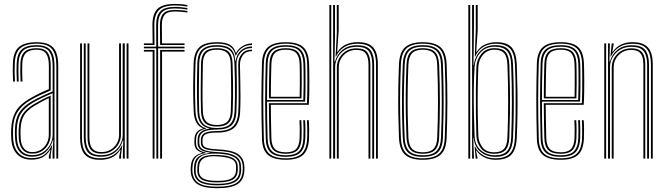

<svg xmlns="http://www.w3.org/2000/svg" viewBox="-20 -826 3477 1000"><path d="M273.5 0V-484.8Q273.5 -543.2 250.6 -570.9Q227.8 -598.5 170.5 -598.5Q115.8 -598.5 87.5 -576.2Q59.2 -554 57 -497Q56 -474.2 56.2 -450Q56.5 -425.8 57.8 -401.2H48.2Q46.8 -427 46.5 -451Q46.2 -475 47.2 -497.2Q49.5 -557 79.2 -581.6Q109 -606.2 170.5 -606.2Q212.8 -606.2 237.4 -593.1Q262 -580 272.6 -553Q283.2 -526 283.2 -484.8V0ZM146.5 -18Q181.2 -18 205.1 -33.9Q229 -49.8 241.6 -74.4Q254.2 -99 254.2 -124.5V-340.5Q224.2 -328.2 197.1 -315.1Q170 -302 150.8 -290.8Q108.2 -265.5 88.8 -234.4Q69.2 -203.2 67.5 -151.8Q67 -136.5 67.2 -125.9Q67.5 -115.2 68.5 -100.5Q71.5 -60.8 92 -39.4Q112.5 -18 146.5 -18ZM147.2 -25.8Q116.5 -25.8 98.8 -45.8Q81 -65.8 78.2 -101.8Q77 -117 77 -127.2Q77 -137.5 77.2 -151Q78.8 -200.8 97.1 -230Q115.5 -259.2 155.5 -283Q176.2 -295.2 198.6 -306.9Q221 -318.5 244 -328V-124.2Q244 -100.8 233.1 -78Q222.2 -55.2 200.8 -40.5Q179.2 -25.8 147.2 -25.8ZM147.5 -33.8Q174.2 -33.8 193.6 -46.6Q213 -59.5 223.6 -80.1Q234.2 -100.8 234.2 -124V-315Q214.5 -306 196.9 -296.2Q179.2 -286.5 160 -275.2Q121.2 -252 104.8 -224.2Q88.2 -196.5 87 -150.5Q86.8 -138.8 86.8 -128Q86.8 -117.2 88 -102Q90.2 -69.8 105.8 -51.8Q121.2 -33.8 147.5 -33.8ZM144.2 5.5Q98 5.5 70.5 -21.5Q43 -48.5 39 -99.2Q38 -113.8 37.9 -125.9Q37.8 -138 38.2 -153.2Q39.8 -205.2 60.9 -243.6Q82 -282 137 -314Q150.5 -321.8 165.5 -329.6Q180.5 -337.5 197.6 -345.5Q214.8 -353.5 234.5 -361.8V-484.8Q234.5 -526.2 220.1 -546.8Q205.8 -567.2 170.5 -567.2Q133 -567.2 115.2 -550Q97.5 -532.8 96 -494.8Q95.2 -475.2 95.5 -451.1Q95.8 -427 97 -401.2H87.2Q85.8 -428 85.6 -452.2Q85.5 -476.5 86.2 -495Q88 -537.8 108.1 -556.4Q128.2 -575 170.5 -575Q211.5 -575 227.9 -552.4Q244.2 -529.8 244.2 -484.8V-355.2Q214.8 -343 187.4 -330Q160 -317 141.5 -306.2Q94 -278.8 71.8 -243.4Q49.5 -208 48 -153Q47.8 -138 47.8 -126.2Q47.8 -114.5 48.8 -99.8Q52.5 -53 77.5 -27.8Q102.5 -2.5 145 -2.5Q187.5 -2.5 211.5 -21Q235.5 -39.5 249.2 -69.2H251.8L244.2 -20.8V0H234.5V-13L243 -44.8H240.8Q223.8 -18 200.4 -6.2Q177 5.5 144.2 5.5ZM253.8 0V-33L257.5 -95.8H255.2Q244.5 -58 217.5 -34Q190.5 -10 145.8 -10Q107 -10 84.4 -33.9Q61.8 -57.8 58.8 -100.2Q57.8 -115.5 57.6 -126.6Q57.5 -137.8 57.8 -152.2Q59.2 -205.8 79.8 -238.9Q100.2 -272 146.5 -298.8Q159.5 -306.2 176.2 -314.6Q193 -323 212.8 -332Q232.5 -341 254.2 -350V-484.8Q254.2 -534 235.8 -558.4Q217.2 -582.8 170.5 -582.8Q122.8 -582.8 100.6 -562.4Q78.5 -542 76.5 -495.2Q75.8 -478 75.9 -453.1Q76 -428.2 77.5 -401.2H67.8Q66.2 -427.5 66.1 -452.4Q66 -477.2 66.8 -495.5Q68.8 -546.2 93 -568.5Q117.2 -590.8 170.5 -590.8Q222 -590.8 242.9 -564.9Q263.8 -539 263.8 -484.8V0Z M501.5 6.5Q476.2 6.5 458.2 0.9Q440.2 -4.8 428.4 -14.9Q416.5 -25 409.8 -39.4Q403 -53.8 400.1 -71.4Q397.2 -89 397.2 -109.5V-600H406.8V-110Q406.8 -86 411 -66.2Q415.2 -46.5 425.9 -32Q436.5 -17.5 455.2 -9.6Q474 -1.8 503.2 -1.8Q545.2 -1.8 573.1 -20.2Q601 -38.8 614.5 -68.2H617L610.5 -19.8V0H600.8V-12L607.5 -44H605Q587.8 -17 561 -5.2Q534.2 6.5 501.5 6.5ZM639.5 0V-600H649.2V0ZM508.8 -25.8Q486.5 -25.8 472.2 -32.2Q458 -38.8 450 -50.2Q442 -61.8 438.9 -77.4Q435.8 -93 435.8 -111V-600H445.5V-111Q445.5 -88 451 -70.6Q456.5 -53.2 470.2 -43.6Q484 -34 509.2 -34Q536 -34 556.5 -46.5Q577 -59 588.6 -79.5Q600.2 -100 600.2 -123.2V-600H610V-123.5Q610 -99.8 598 -77.4Q586 -55 563.4 -40.4Q540.8 -25.8 508.8 -25.8ZM505.2 -9.8Q454.8 -9.8 435.6 -35.6Q416.5 -61.5 416.5 -110.2V-600H426.2V-110.5Q426.2 -67.5 442.9 -42.6Q459.5 -17.8 507 -17.8Q542.5 -17.8 567.5 -33.2Q592.5 -48.8 605.8 -73.1Q619 -97.5 619 -123.5V-600H629.8V0H620V-32L622.2 -94.8H619.8Q609.5 -56.8 580 -33.1Q550.5 -9.5 505.2 -9.8Z M794.5 0 793.8 -574.2H729.5V-583H793.8L793.5 -695.5Q793.2 -744 814.9 -767Q836.5 -790 890.8 -790Q908.2 -790 923.4 -788.5Q938.5 -787 956 -784.2V-776.2Q938 -779.2 923.1 -780.6Q908.2 -782 890.8 -782Q841.8 -782 822.5 -760.8Q803.2 -739.5 803.2 -695.5L803.5 -583H941V-574.2H803.5L804.2 0ZM775 0V-557.2H729.5V-565.8H784.8V0ZM814 0V-565.8H941V-557.2H824V0ZM729.5 -591.5V-600H775L774 -695.5Q773.5 -750.8 798.6 -778.1Q823.8 -805.5 890.8 -805.5Q909.5 -805.5 924.9 -804.1Q940.2 -802.8 956 -799.5V-791.8Q939.2 -794.8 923.9 -796.1Q908.5 -797.5 890.8 -797.5Q831 -797.5 807.2 -772.8Q783.5 -748 783.8 -695.5L784.8 -591.5ZM814 -591.5 813 -695.5Q812.8 -735.2 829.8 -754.8Q846.8 -774.2 890.8 -774.2Q905.2 -774.2 920.5 -773.2Q935.8 -772.2 956 -768.8V-760.8Q935.5 -764 920 -765.1Q904.5 -766.2 890.8 -766.2Q850.5 -766.2 836.6 -747.9Q822.8 -729.5 823 -695.5L823.8 -600H941V-591.5Z M1111.8 154.2Q1042.5 154.2 1009.8 133.9Q977 113.5 973.5 67.8Q973.2 62.2 973.2 57.2Q973.2 52.2 973.5 45.2Q975 12.8 989 -4.6Q1003 -22 1032 -29.2V-31.5Q1012 -37.8 1002.6 -48.6Q993.2 -59.5 992.8 -79Q992.5 -84.2 992.5 -88.9Q992.5 -93.5 992.8 -98.5Q993 -121.5 1003.6 -136.1Q1014.2 -150.8 1036.5 -156.2V-158.5Q1015.2 -166 1003 -187.5Q990.8 -209 988.8 -245.5Q987.5 -275.8 986.8 -305.5Q986 -335.2 986.1 -365.6Q986.2 -396 986.9 -428.1Q987.5 -460.2 988.5 -495Q990.5 -554.5 1018.9 -580.4Q1047.2 -606.2 1110 -606.2Q1154.2 -606.2 1177 -593.2Q1199.8 -580.2 1207.8 -551.2H1210.2Q1217.2 -565.5 1230.2 -576.5Q1243.2 -587.5 1259.6 -593.8Q1276 -600 1292.5 -600V-591.5Q1261.2 -591.8 1239 -575.4Q1216.8 -559 1209.5 -536.8H1206.8Q1199.5 -569.5 1177.1 -584Q1154.8 -598.5 1110 -598.5Q1052.2 -598.5 1026 -574.6Q999.8 -550.8 998.2 -495.2Q996.8 -448.5 996.1 -407.1Q995.5 -365.8 996 -326.4Q996.5 -287 998.2 -245.8Q1000.2 -207.2 1014.2 -185.8Q1028.2 -164.2 1053.5 -158V-155.8Q1025.2 -150 1013.4 -136.5Q1001.5 -123 1001.2 -98.5Q1001 -93.2 1001 -88.9Q1001 -84.5 1001.2 -78.8Q1001.8 -59.2 1013.1 -48.4Q1024.5 -37.5 1051.2 -31.5V-28.8Q1014.8 -24 999.4 -6.5Q984 11 982.5 45.2Q982 52.5 981.9 56.9Q981.8 61.2 982.2 67.8Q985.5 109.5 1015.5 128Q1045.5 146.5 1111.8 146.5Q1181 146.5 1211.5 126.9Q1242 107.2 1244 62Q1244.5 55.2 1244.4 49.6Q1244.2 44 1243.8 36.8Q1241 -1.5 1210.5 -19.6Q1180 -37.8 1112.8 -40.2Q1082 -41.8 1063.1 -46Q1044.2 -50.2 1035.6 -58.2Q1027 -66.2 1026.5 -78.8Q1026.2 -84 1026.2 -89Q1026.2 -94 1026.2 -98.5Q1027 -123.2 1046.4 -133.4Q1065.8 -143.5 1110 -143.5Q1168.5 -143.5 1193.9 -168.1Q1219.2 -192.8 1221.2 -246.8Q1223 -288.5 1223.1 -324.2Q1223.2 -360 1222.5 -399Q1221.8 -438 1220.8 -489Q1220.2 -523 1239.4 -545.4Q1258.5 -567.8 1292.5 -567.5V-559.5Q1260 -559.5 1244.5 -537.8Q1229 -516 1229.8 -484.8Q1230.8 -438.5 1231.6 -400.2Q1232.5 -362 1232.5 -325.2Q1232.5 -288.5 1230.8 -246Q1228.2 -187.2 1200.5 -161.4Q1172.8 -135.5 1110 -135.5Q1085 -135.5 1068.5 -132.4Q1052 -129.2 1043.6 -121.2Q1035.2 -113.2 1034.8 -98.2Q1034.8 -94.2 1034.8 -89.5Q1034.8 -84.8 1035 -80Q1035.5 -69 1043.9 -62.4Q1052.2 -55.8 1069.5 -52.6Q1086.8 -49.5 1113 -48.2Q1184.8 -45.2 1216.9 -25.5Q1249 -5.8 1252.5 37Q1253 44 1253.1 49.9Q1253.2 55.8 1252.8 62Q1250.8 111 1218 132.6Q1185.2 154.2 1111.8 154.2ZM1111.8 131.5Q1151 131.5 1176.4 124.5Q1201.8 117.5 1214.1 102.4Q1226.5 87.2 1226.8 62.8Q1227 55.5 1227 49.9Q1227 44.2 1226.5 36.8Q1225.8 17 1213.9 3.8Q1202 -9.5 1177.2 -16.8Q1152.5 -24 1113 -25.8Q1054 -28.5 1027.9 -11.6Q1001.8 5.2 999.5 45.5Q999 52.2 998.9 57Q998.8 61.8 999.2 68.2Q1001.2 102.2 1027.9 116.9Q1054.5 131.5 1111.8 131.5ZM1111.8 124Q1056.8 124 1033.1 110.6Q1009.5 97.2 1007.8 67.8Q1007.5 62.2 1007.6 57.5Q1007.8 52.8 1008 45.2Q1009.2 5.5 1035.2 -8Q1061.2 -21.5 1112.8 -19Q1149.5 -17.5 1172.2 -11Q1195 -4.5 1205.9 7.2Q1216.8 19 1218 36.8Q1218.8 45 1218.6 50.5Q1218.5 56 1218.2 62.2Q1216.8 95.2 1192 109.6Q1167.2 124 1111.8 124ZM1111.8 116.2Q1145.8 116.2 1166.9 110.8Q1188 105.2 1198.2 93.2Q1208.5 81.2 1209.2 62Q1209.5 55.8 1209.5 49.8Q1209.5 43.8 1209.2 36.8Q1208.5 21.5 1198.9 11.6Q1189.2 1.8 1168.1 -3.9Q1147 -9.5 1111.5 -11.8Q1062.5 -15 1040.1 -0.9Q1017.8 13.2 1016.8 45.2Q1016.5 52 1016.5 57.1Q1016.5 62.2 1016.5 67.8Q1017.2 92.2 1039.4 104.2Q1061.5 116.2 1111.8 116.2ZM1111.8 139.2Q1049.8 139.2 1021.1 122.6Q992.5 106 990.5 67.8Q990.2 61.8 990.2 57.1Q990.2 52.5 990.5 45.2Q991.5 9.8 1011 -7.4Q1030.5 -24.5 1072.8 -29V-31.2Q1039.8 -35.5 1024.9 -46.5Q1010 -57.5 1009.2 -78.8Q1009.2 -84.5 1009.2 -89Q1009.2 -93.5 1009.2 -98.5Q1009.5 -124.2 1025.2 -138.1Q1041 -152 1070.5 -155.8V-157.5Q1041.8 -162.8 1025.6 -184.2Q1009.5 -205.8 1008 -246Q1006.2 -285.5 1005.8 -325Q1005.2 -364.5 1005.9 -406.4Q1006.5 -448.2 1007.8 -495Q1009.2 -546.5 1033.6 -568.6Q1058 -590.8 1110 -590.8Q1158.2 -590.8 1180.5 -571.6Q1202.8 -552.5 1205.2 -509.5H1207.8Q1211 -531.8 1222 -548.4Q1233 -565 1251 -574.2Q1269 -583.5 1292.5 -584V-575.5Q1254.5 -575.8 1232.8 -550.8Q1211 -525.8 1211.8 -492.5Q1213 -442.5 1213.5 -401.9Q1214 -361.2 1213.5 -323.9Q1213 -286.5 1211.5 -246.2Q1209.5 -196 1186 -173.5Q1162.5 -151 1109.8 -151.2Q1078.8 -151.2 1058.6 -146.1Q1038.5 -141 1028.5 -129.6Q1018.5 -118.2 1018 -99Q1017.8 -93.8 1017.9 -88.9Q1018 -84 1018 -79Q1019 -55.5 1041.5 -45.6Q1064 -35.8 1112.5 -33.8Q1152.8 -32 1179.6 -24.4Q1206.5 -16.8 1220.4 -1.9Q1234.2 13 1235.2 36.8Q1235.8 43.5 1235.8 49.5Q1235.8 55.5 1235.8 62Q1234.8 103.8 1205 121.5Q1175.2 139.2 1111.8 139.2ZM1110 -159.2Q1157.8 -159.2 1178.9 -180.1Q1200 -201 1201.8 -246.5Q1203.5 -287.2 1203.8 -324.6Q1204 -362 1203.4 -403.1Q1202.8 -444.2 1201 -496.5Q1199.5 -544.2 1177.1 -563.5Q1154.8 -582.8 1110 -582.8Q1060 -582.8 1039.2 -561.5Q1018.5 -540.2 1017.5 -494.8Q1016 -424.5 1015.8 -366.4Q1015.5 -308.2 1017.5 -245.2Q1019 -200 1040.9 -179.6Q1062.8 -159.2 1110 -159.2ZM1110 -167Q1067 -167 1047.6 -185.9Q1028.2 -204.8 1027 -245.8Q1025.2 -306.8 1025.5 -365.9Q1025.8 -425 1027 -494.8Q1028 -537.8 1047.4 -556.4Q1066.8 -575 1110 -575Q1151.8 -575 1170.9 -556.5Q1190 -538 1191.2 -497Q1193 -444.2 1193.6 -402.9Q1194.2 -361.5 1193.9 -324.4Q1193.5 -287.2 1192 -247Q1190.8 -206.8 1172 -186.9Q1153.2 -167 1110 -167ZM1110 -175Q1146.8 -175 1163.9 -192.2Q1181 -209.5 1182.2 -247.5Q1183.5 -286.5 1183.9 -323.6Q1184.2 -360.8 1183.6 -402.6Q1183 -444.5 1181.5 -497.2Q1180.2 -534.8 1162.6 -551Q1145 -567.2 1110 -567.2Q1072.5 -567.2 1055 -550.5Q1037.5 -533.8 1036.5 -494.5Q1035.2 -426.5 1034.8 -367Q1034.2 -307.5 1036.5 -245.8Q1038 -208.8 1055.2 -191.9Q1072.5 -175 1110 -175Z M1469.2 6.2Q1405.8 6.2 1376 -18.8Q1346.2 -43.8 1344.5 -103.2Q1342.8 -161.5 1342.1 -213.4Q1341.5 -265.2 1341.5 -312.9Q1341.5 -360.5 1342.4 -405.8Q1343.2 -451 1344.5 -495.8Q1346.5 -555 1375.6 -580.6Q1404.8 -606.2 1469 -606.2Q1531 -606.2 1559 -581Q1587 -555.8 1589.5 -496.8Q1590 -488.5 1590.5 -464.6Q1591 -440.8 1591.2 -408.4Q1591.5 -376 1590.9 -342.1Q1590.2 -308.2 1588.2 -280H1390.5Q1390.8 -250.5 1391.1 -222.4Q1391.5 -194.2 1392.1 -165.5Q1392.8 -136.8 1393.5 -105.2Q1394.8 -66.8 1412 -49.8Q1429.2 -32.8 1469.2 -32.8Q1505.2 -32.8 1521.9 -49.6Q1538.5 -66.5 1540.5 -105.8Q1541.5 -124.8 1541.2 -152.9Q1541 -181 1539.8 -200H1549.5Q1551 -176.5 1551.1 -148.6Q1551.2 -120.8 1550.5 -105.2Q1548.2 -62.2 1529.2 -43.6Q1510.2 -25 1469.2 -25Q1424.5 -25 1404.8 -43.8Q1385 -62.5 1383.5 -105Q1382.5 -140.5 1381.9 -171.5Q1381.2 -202.5 1381 -231.4Q1380.8 -260.2 1380.5 -288.5H1578.8Q1580 -314.8 1580.5 -347.1Q1581 -379.5 1580.9 -410.6Q1580.8 -441.8 1580.5 -465.1Q1580.2 -488.5 1579.8 -496.2Q1577.5 -551.5 1551.5 -575Q1525.5 -598.5 1469 -598.5Q1409.2 -598.5 1382.6 -574.4Q1356 -550.2 1354.2 -494.8Q1353 -451.8 1352.1 -406.6Q1351.2 -361.5 1351.2 -313.5Q1351.2 -265.5 1351.9 -213.5Q1352.5 -161.5 1354.2 -104.5Q1355.8 -49.5 1382.4 -25.5Q1409 -1.5 1469.2 -1.5Q1525.2 -1.5 1551.1 -25.2Q1577 -49 1579.8 -104.2Q1580.2 -113.5 1580.4 -130.6Q1580.5 -147.8 1580.1 -166.6Q1579.8 -185.5 1578.8 -200H1588.5Q1590 -178.2 1590.1 -148.9Q1590.2 -119.5 1589.5 -103.8Q1586.5 -44.8 1558.5 -19.2Q1530.5 6.2 1469.2 6.2ZM1469.2 -9.2Q1415.8 -9.2 1390.6 -30.9Q1365.5 -52.5 1364 -104.5Q1362.5 -160 1361.8 -211Q1361 -262 1361 -309.9Q1361 -357.8 1361.9 -403.6Q1362.8 -449.5 1364 -494.5Q1365.5 -546 1390 -568.4Q1414.5 -590.8 1469 -590.8Q1521 -590.8 1544.4 -568.6Q1567.8 -546.5 1570 -496Q1570.5 -485.8 1571 -452.4Q1571.5 -419 1571.2 -376.6Q1571 -334.2 1569.2 -296.8H1370.8Q1370.8 -253.5 1371.5 -204.1Q1372.2 -154.8 1373.8 -104.8Q1375.2 -57.5 1397.8 -37.4Q1420.2 -17.2 1469.2 -17.2Q1515.5 -17.2 1536.6 -37.6Q1557.8 -58 1560.2 -105Q1561 -119.2 1560.9 -148.5Q1560.8 -177.8 1559.2 -200H1569Q1570.5 -177.8 1570.6 -148.5Q1570.8 -119.2 1570 -104.5Q1567.5 -53.5 1544 -31.4Q1520.5 -9.2 1469.2 -9.2ZM1370.8 -305.2H1559.8Q1561.2 -343.5 1561.4 -383.2Q1561.5 -423 1561.1 -453.8Q1560.8 -484.5 1560.2 -495.5Q1558.2 -541.8 1537.4 -562.2Q1516.5 -582.8 1469 -582.8Q1418 -582.8 1396.6 -561.5Q1375.2 -540.2 1373.8 -494Q1372.2 -446.8 1371.6 -399.1Q1371 -351.5 1370.8 -305.2ZM1380.8 -313.5Q1380.8 -342 1381 -371Q1381.2 -400 1381.9 -430.4Q1382.5 -460.8 1383.5 -493.8Q1385 -537.5 1404.9 -556.2Q1424.8 -575 1469 -575Q1512 -575 1530.4 -555.9Q1548.8 -536.8 1550.5 -495Q1551 -483.2 1551.4 -453.8Q1551.8 -424.2 1551.6 -386.9Q1551.5 -349.5 1550.2 -313.5ZM1390.5 -322H1540.8Q1541.5 -358.2 1541.6 -393.9Q1541.8 -429.5 1541.4 -456.8Q1541 -484 1540.5 -494.5Q1539 -532.8 1522.8 -550Q1506.5 -567.2 1469 -567.2Q1429.2 -567.2 1412 -549.9Q1394.8 -532.5 1393.5 -493.5Q1392.5 -462 1391.9 -433.2Q1391.2 -404.5 1391 -377.2Q1390.8 -350 1390.5 -322Z M1938.5 0V-490Q1938.5 -525 1929.9 -549.1Q1921.2 -573.2 1900.2 -585.8Q1879.2 -598.2 1841.5 -598.2Q1800.2 -598.2 1772.2 -580.1Q1744.2 -562 1730 -531.8H1727.8L1734.2 -652.2V-800H1744V-667.2L1736.2 -556H1738.2Q1755.8 -583 1783 -594.8Q1810.2 -606.5 1843.2 -606.5Q1883.8 -606.5 1906.5 -593Q1929.2 -579.5 1938.6 -553.6Q1948 -527.8 1948 -490.5V0ZM1695.5 0V-800H1705.2V0ZM1734.5 0V-476.5Q1734.5 -500.5 1746.6 -522.8Q1758.8 -545 1781.5 -559.6Q1804.2 -574.2 1836.2 -574.2Q1878.8 -574.2 1893.9 -552.1Q1909 -530 1909 -489V0H1899.2V-489Q1899.2 -525.8 1886 -545.9Q1872.8 -566 1835.2 -566Q1808.8 -566 1788.2 -553.5Q1767.8 -541 1756.1 -520.6Q1744.5 -500.2 1744.5 -476.8L1744.2 0ZM1715 0V-800H1724.8V-636L1722 -505.2H1724.8Q1735.2 -543.5 1764.8 -567Q1794.2 -590.5 1839.2 -590.2Q1891.5 -590.2 1910 -564.4Q1928.5 -538.5 1928.5 -489.8V0H1918.8V-489.5Q1918.8 -534.5 1901.8 -558.4Q1884.8 -582.2 1837.8 -582.2Q1802.2 -582.2 1777.1 -566.8Q1752 -551.2 1738.8 -526.9Q1725.5 -502.5 1725.5 -476.5V0Z M2182.2 6.2Q2118.5 6.2 2089.6 -20.4Q2060.8 -47 2058 -108.2Q2055.5 -172.5 2054.5 -233.2Q2053.5 -294 2054.4 -357Q2055.2 -420 2058 -490.8Q2060.8 -553.8 2090.2 -580Q2119.8 -606.2 2182.2 -606.2Q2244.5 -606.2 2274.1 -580.1Q2303.8 -554 2306.2 -490.8Q2310.2 -386.8 2310.1 -294.1Q2310 -201.5 2306.2 -108.2Q2303.8 -45.8 2274.2 -19.8Q2244.8 6.2 2182.2 6.2ZM2182.2 -1.5Q2240.2 -1.5 2267.2 -26.1Q2294.2 -50.8 2296.5 -108.8Q2300.2 -200 2300.4 -292.1Q2300.5 -384.2 2296.5 -490.5Q2294.2 -549 2267.2 -573.8Q2240.2 -598.5 2182.2 -598.5Q2123.8 -598.5 2097 -573.6Q2070.2 -548.8 2068 -490.5Q2065.2 -419.8 2064.2 -356.9Q2063.2 -294 2064.2 -233.5Q2065.2 -173 2068 -108.8Q2070.2 -51.2 2097 -26.4Q2123.8 -1.5 2182.2 -1.5ZM2182.2 -9.2Q2128 -9.2 2104 -32.8Q2080 -56.2 2077.8 -109Q2075 -174 2074 -234.1Q2073 -294.2 2074 -356.6Q2075 -419 2077.8 -490Q2080 -544 2104.4 -567.4Q2128.8 -590.8 2182.2 -590.8Q2233.8 -590.8 2259.2 -568.4Q2284.8 -546 2286.8 -490Q2289.5 -419.5 2290.2 -355.1Q2291 -290.8 2290.1 -229.9Q2289.2 -169 2286.8 -109.2Q2284.8 -55 2259.9 -32.1Q2235 -9.2 2182.2 -9.2ZM2182.2 -17.2Q2231 -17.2 2253 -38.8Q2275 -60.2 2277 -109.8Q2280.8 -204.2 2280.9 -293.8Q2281 -383.2 2277 -489.5Q2275 -541 2252.1 -561.9Q2229.2 -582.8 2182.2 -582.8Q2133.5 -582.8 2111.6 -561.1Q2089.8 -539.5 2087.5 -489.5Q2084.8 -420 2083.8 -358.1Q2082.8 -296.2 2083.8 -235.6Q2084.8 -175 2087.5 -109.5Q2089.8 -59.8 2111.9 -38.5Q2134 -17.2 2182.2 -17.2ZM2182.2 -25Q2138.8 -25 2118.9 -44.8Q2099 -64.5 2097.2 -109.8Q2094.8 -171 2093.6 -230.1Q2092.5 -289.2 2093.4 -352.6Q2094.2 -416 2097.2 -489.5Q2099 -535.8 2119.1 -555.4Q2139.2 -575 2182.2 -575Q2225.8 -575 2245.5 -555.1Q2265.2 -535.2 2267.2 -489Q2271.2 -382 2271.1 -292.8Q2271 -203.5 2267.2 -110Q2265.2 -64.2 2245.4 -44.6Q2225.5 -25 2182.2 -25ZM2182.2 -32.8Q2220.5 -32.8 2238.1 -50.8Q2255.8 -68.8 2257.2 -110.2Q2261 -202.5 2261.2 -290.9Q2261.5 -379.2 2257.2 -488.8Q2255.8 -531.8 2237.8 -549.5Q2219.8 -567.2 2182.2 -567.2Q2143.8 -567.2 2126.4 -549Q2109 -530.8 2107 -489.2Q2104.2 -415.2 2103.4 -352.2Q2102.5 -289.2 2103.5 -230.5Q2104.5 -171.8 2107 -110Q2109 -69.5 2126 -51.1Q2143 -32.8 2182.2 -32.8Z M2419.2 0V-800H2429V0ZM2438.8 0V-800H2448.5V-683.5L2446 -488H2448.2Q2453.2 -532.5 2482.6 -561.6Q2512 -590.8 2560.2 -590.8Q2608.5 -590.5 2629.2 -566.4Q2650 -542.2 2652 -490.2Q2654.8 -419.8 2655.6 -357.4Q2656.5 -295 2655.8 -234.9Q2655 -174.8 2652.2 -110.2Q2650 -57.8 2629.2 -33.5Q2608.5 -9.2 2559.8 -9.2Q2515.2 -9.2 2483.5 -34.6Q2451.8 -60 2447.2 -106.8H2445L2448.5 0ZM2557.5 -17.2Q2601.2 -17.2 2620.9 -38.9Q2640.5 -60.5 2642.5 -110.2Q2646 -203.2 2646.1 -294.2Q2646.2 -385.2 2642.2 -489.8Q2640.5 -540.2 2620.1 -561.5Q2599.8 -582.8 2556.5 -582.8Q2522.8 -582.8 2500 -567.4Q2477.2 -552 2465.4 -528Q2453.5 -504 2451.8 -478Q2448.2 -422.2 2447.6 -358.9Q2447 -295.5 2448.4 -233.2Q2449.8 -171 2451.8 -118.2Q2453 -85.5 2467.6 -63Q2482.2 -40.5 2505.9 -28.9Q2529.5 -17.2 2557.5 -17.2ZM2554.8 -25Q2505.8 -25 2484.1 -54.6Q2462.5 -84.2 2461.2 -119.2Q2459.5 -171.2 2458.6 -234Q2457.8 -296.8 2458.5 -360.4Q2459.2 -424 2461.2 -477.5Q2463 -515.8 2487.1 -545.5Q2511.2 -575.2 2556 -575.2Q2595.2 -575.2 2613.1 -555.2Q2631 -535.2 2632.8 -489.2Q2635 -424.2 2635.9 -361.8Q2636.8 -299.2 2636 -237Q2635.2 -174.8 2632.8 -110.2Q2630.8 -63.8 2612.4 -44.4Q2594 -25 2554.8 -25ZM2554.5 -32.8Q2588.2 -32.8 2604.6 -50.1Q2621 -67.5 2622.8 -110.5Q2626.5 -200.8 2626.6 -292.4Q2626.8 -384 2622.8 -489Q2621.2 -532.5 2604.9 -549.9Q2588.5 -567.2 2555.8 -567.2Q2518.8 -567.2 2495.9 -541.1Q2473 -515 2471.2 -476.5Q2469 -421.2 2468.2 -357.9Q2467.5 -294.5 2468.4 -232.4Q2469.2 -170.2 2471.2 -118.8Q2472.2 -87.2 2491.9 -60Q2511.5 -32.8 2554.5 -32.8ZM2561.8 6.2Q2527.8 6.2 2501.8 -6.9Q2475.8 -20 2461.5 -41.5H2459L2467 -4.8L2467.2 0H2457.5L2452 -62H2454.5Q2469.2 -33.2 2496.8 -17.4Q2524.2 -1.5 2559.8 -1.5Q2611.8 -1.5 2635.6 -26.5Q2659.5 -51.5 2662 -110.2Q2664.5 -171.5 2665.4 -232.8Q2666.2 -294 2665.5 -357.9Q2664.8 -421.8 2662 -490.2Q2659.5 -549 2635.8 -573.6Q2612 -598.2 2562 -598.2Q2523 -598.2 2495.4 -580.4Q2467.8 -562.5 2455.2 -531.8H2453L2458 -673.2V-800H2468V-667.5L2460.5 -556H2463Q2480 -582.5 2506.6 -594.4Q2533.2 -606.2 2565 -606.2Q2621 -606.2 2645 -578.6Q2669 -551 2671.5 -491Q2674.2 -420 2675.1 -357.4Q2676 -294.8 2675.2 -234.5Q2674.5 -174.2 2671.5 -109.5Q2669 -48.8 2644.1 -21.2Q2619.2 6.2 2561.8 6.2Z M2901 6.2Q2837.5 6.2 2807.8 -18.8Q2778 -43.8 2776.2 -103.2Q2774.5 -161.5 2773.9 -213.4Q2773.2 -265.2 2773.2 -312.9Q2773.2 -360.5 2774.1 -405.8Q2775 -451 2776.2 -495.8Q2778.2 -555 2807.4 -580.6Q2836.5 -606.2 2900.8 -606.2Q2962.8 -606.2 2990.8 -581Q3018.8 -555.8 3021.2 -496.8Q3021.8 -488.5 3022.2 -464.6Q3022.8 -440.8 3023 -408.4Q3023.2 -376 3022.6 -342.1Q3022 -308.2 3020 -280H2822.2Q2822.5 -250.5 2822.9 -222.4Q2823.2 -194.2 2823.9 -165.5Q2824.5 -136.8 2825.2 -105.2Q2826.5 -66.8 2843.8 -49.8Q2861 -32.8 2901 -32.8Q2937 -32.8 2953.6 -49.6Q2970.2 -66.5 2972.2 -105.8Q2973.2 -124.8 2973 -152.9Q2972.8 -181 2971.5 -200H2981.2Q2982.8 -176.5 2982.9 -148.6Q2983 -120.8 2982.2 -105.2Q2980 -62.2 2961 -43.6Q2942 -25 2901 -25Q2856.2 -25 2836.5 -43.8Q2816.8 -62.5 2815.2 -105Q2814.2 -140.5 2813.6 -171.5Q2813 -202.5 2812.8 -231.4Q2812.5 -260.2 2812.2 -288.5H3010.5Q3011.8 -314.8 3012.2 -347.1Q3012.8 -379.5 3012.6 -410.6Q3012.5 -441.8 3012.2 -465.1Q3012 -488.5 3011.5 -496.2Q3009.2 -551.5 2983.2 -575Q2957.2 -598.5 2900.8 -598.5Q2841 -598.5 2814.4 -574.4Q2787.8 -550.2 2786 -494.8Q2784.8 -451.8 2783.9 -406.6Q2783 -361.5 2783 -313.5Q2783 -265.5 2783.6 -213.5Q2784.2 -161.5 2786 -104.5Q2787.5 -49.5 2814.1 -25.5Q2840.8 -1.5 2901 -1.5Q2957 -1.5 2982.9 -25.2Q3008.8 -49 3011.5 -104.2Q3012 -113.5 3012.1 -130.6Q3012.2 -147.8 3011.9 -166.6Q3011.5 -185.5 3010.5 -200H3020.2Q3021.8 -178.2 3021.9 -148.9Q3022 -119.5 3021.2 -103.8Q3018.2 -44.8 2990.2 -19.2Q2962.2 6.2 2901 6.2ZM2901 -9.2Q2847.5 -9.2 2822.4 -30.9Q2797.2 -52.5 2795.8 -104.5Q2794.2 -160 2793.5 -211Q2792.8 -262 2792.8 -309.9Q2792.8 -357.8 2793.6 -403.6Q2794.5 -449.5 2795.8 -494.5Q2797.2 -546 2821.8 -568.4Q2846.2 -590.8 2900.8 -590.8Q2952.8 -590.8 2976.1 -568.6Q2999.5 -546.5 3001.8 -496Q3002.2 -485.8 3002.8 -452.4Q3003.2 -419 3003 -376.6Q3002.8 -334.2 3001 -296.8H2802.5Q2802.5 -253.5 2803.2 -204.1Q2804 -154.8 2805.5 -104.8Q2807 -57.5 2829.5 -37.4Q2852 -17.2 2901 -17.2Q2947.2 -17.2 2968.4 -37.6Q2989.5 -58 2992 -105Q2992.8 -119.2 2992.6 -148.5Q2992.5 -177.8 2991 -200H3000.8Q3002.2 -177.8 3002.4 -148.5Q3002.5 -119.2 3001.8 -104.5Q2999.2 -53.5 2975.8 -31.4Q2952.2 -9.2 2901 -9.2ZM2802.5 -305.2H2991.5Q2993 -343.5 2993.1 -383.2Q2993.2 -423 2992.9 -453.8Q2992.5 -484.5 2992 -495.5Q2990 -541.8 2969.1 -562.2Q2948.2 -582.8 2900.8 -582.8Q2849.8 -582.8 2828.4 -561.5Q2807 -540.2 2805.5 -494Q2804 -446.8 2803.4 -399.1Q2802.8 -351.5 2802.5 -305.2ZM2812.5 -313.5Q2812.5 -342 2812.8 -371Q2813 -400 2813.6 -430.4Q2814.2 -460.8 2815.2 -493.8Q2816.8 -537.5 2836.6 -556.2Q2856.5 -575 2900.8 -575Q2943.8 -575 2962.1 -555.9Q2980.5 -536.8 2982.2 -495Q2982.8 -483.2 2983.1 -453.8Q2983.5 -424.2 2983.4 -386.9Q2983.2 -349.5 2982 -313.5ZM2822.2 -322H2972.5Q2973.2 -358.2 2973.4 -393.9Q2973.5 -429.5 2973.1 -456.8Q2972.8 -484 2972.2 -494.5Q2970.8 -532.8 2954.5 -550Q2938.2 -567.2 2900.8 -567.2Q2861 -567.2 2843.8 -549.9Q2826.5 -532.5 2825.2 -493.5Q2824.2 -462 2823.6 -433.2Q2823 -404.5 2822.8 -377.2Q2822.5 -350 2822.2 -322Z M3370.2 0V-490Q3370.2 -514.2 3365.9 -534Q3361.5 -553.8 3350.9 -568.2Q3340.2 -582.8 3321.4 -590.5Q3302.5 -598.2 3273.2 -598.2Q3232.5 -598.2 3204.2 -580.1Q3176 -562 3161.8 -531.8H3159.2L3166 -600H3175.8V-593L3169 -556H3171.2Q3189.8 -582.8 3216.1 -594.6Q3242.5 -606.5 3275 -606.5Q3300 -606.5 3318.1 -600.9Q3336.2 -595.2 3348.1 -585.1Q3360 -575 3367 -560.6Q3374 -546.2 3376.9 -528.6Q3379.8 -511 3379.8 -490.5V0ZM3127.2 0V-600H3137V0ZM3166.2 0V-476.5Q3166.2 -500.5 3178.4 -522.8Q3190.5 -545 3213.2 -559.6Q3236 -574.2 3268 -574.2Q3289.5 -574.2 3303.8 -568.1Q3318 -562 3326.1 -550.8Q3334.2 -539.5 3337.5 -523.9Q3340.8 -508.2 3340.8 -489V0H3331V-489Q3331 -512.8 3325.6 -530Q3320.2 -547.2 3306.4 -556.6Q3292.5 -566 3267 -566Q3240.5 -566 3220 -553.5Q3199.5 -541 3187.9 -520.6Q3176.2 -500.2 3176.2 -476.8L3176 0ZM3146.8 0V-600H3156.5L3154.2 -505.2H3156.5Q3167 -543.5 3196.5 -567Q3226 -590.5 3271 -590.2Q3323 -590.2 3341.6 -563.9Q3360.2 -537.5 3360.2 -489.8V0H3350.5V-489.5Q3350.5 -534.2 3333.2 -558.2Q3316 -582.2 3269.5 -582.2Q3234 -582.2 3208.9 -566.8Q3183.8 -551.2 3170.4 -526.9Q3157 -502.5 3157 -476.5V0Z"/></svg>

Font: Big Shoulders Inline Text ExtraLight
Style: Regular
Weight: 250
Version: Version 2.002